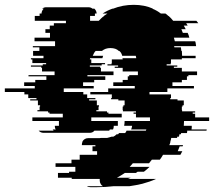

<svg xmlns="http://www.w3.org/2000/svg" viewBox="-119 -550 886 795"><path d="M643 -49V-48Q643 -44 642.5 -39Q642 -34 642 -29H675Q675 -25 675 -21.5Q675 -18 674 -14H737Q736 -12 736 -9H656Q656 -7 656 -4Q656 -1 655 1H631Q630 3 630 6H624Q623 8 623 11Q623 14 622 16H615Q615 19 614 21H590Q589 25 588.5 28.5Q588 32 586 36H587Q586 40 585 43.5Q584 47 582 51H639L637 56H625Q622 65 617 76H636L628 91H556Q553 96 550 101Q547 106 543 111H510L498 126H431L418 141H500Q489 152 477 161H451Q450 162 448 163Q446 164 444 166H398Q391 171 382.5 176Q374 181 365 186H422L411 191H527Q514 197 499.5 202Q485 207 470 211Q457 214 444 216.5Q431 219 417 221H351Q335 223 318 224Q301 225 284 225H255Q246 225 241 221H307Q304 219 301.5 216.5Q299 214 297 211H298Q294 206 294 198V191H178V186H121V166H167V161H193V141H111V126H177V111H211V91H283V76H264V56H276V51H220V49Q220 42 223 36H222Q231 22 246 22H285Q289 22 293 22Q297 22 300 21H325Q330 20 334.5 18.5Q339 17 343 16H350Q357 13 364 6H370Q373 3 374 1H399Q401 -1 402.5 -3.5Q404 -6 405 -9H485Q485 -10 487 -14H424Q427 -20 428 -29H395Q396 -34 396.5 -39Q397 -44 397 -49H502V-64H444V-79H434V-84H444V-89H390V-94H389V-109H392V-114H397V-134H371V-139H341V-144H344V-159H255V-169H329V-184H439V-194H350V-209H389V-219H410V-234H416V-239H452V-254H389V-269H356V-274H370V-279H326V-284H343V-289H344V-304H389Q389 -306 388.5 -307Q388 -308 388 -309H445Q445 -313 443 -319H387Q384 -332 375 -339H373Q361 -351 338 -351Q317 -351 303 -339H277Q270 -332 265 -319H308L305 -309H254Q254 -306 253 -304H259V-289H316V-284H302V-279H253V-274H296V-269H299V-254H351V-239H243V-234H317V-219H271V-209H225V-194H269V-184H145V-169H226V-159H242V-144H276V-139H250V-134H282V-114H291V-109H289V-94H280V-89H324V-84H330V-79H385V-64H259V-49H369V-29H352V-27Q352 -20 349 -14H336L333 -9H272Q265 0 252 0H62Q49 0 41 -9H103Q100 -12 99 -14H112Q108 -19 108 -27V-29H125V-49H15V-64H141V-79H86V-84H80V-89H36V-94H45V-109H47V-114H38V-134H6V-139H32V-144H-2V-159H-18V-169H-99V-184H25V-194H-19V-209H27V-219H73V-234H-1V-239H107V-254H55V-269H52V-274H9V-279H58V-284H72V-289H15V-304H9V-309H61V-319H18V-339H44V-354H17V-359H109V-379H24V-394H88V-414H69V-429H87V-444H104V-454H154V-464H25V-484H45V-494H53Q53 -505 62 -514H55Q63 -520 72 -520H247Q257 -520 264 -514H272Q281 -505 281 -494H274V-484H254V-464H290Q295 -469 300.5 -474.5Q306 -480 312 -484H311L326 -494H306Q315 -500 325 -505Q335 -510 346 -514H349Q369 -522 390.5 -526Q412 -530 435 -530Q479 -530 515 -514H512Q530 -507 547 -494H566Q569 -492 572 -489.5Q575 -487 578 -484H579Q584 -480 589 -474.5Q594 -469 598 -464H694Q696 -462 698 -459Q700 -456 702 -454H652L658 -444H642L650 -429H632L638 -414H658Q660 -410 662 -404.5Q664 -399 665 -394H601Q602 -390 603 -386.5Q604 -383 605 -379H689Q691 -375 691.5 -369.5Q692 -364 693 -359H602Q602 -358 602.5 -357Q603 -356 603 -354H630Q631 -350 631 -346.5Q631 -343 632 -339H634Q634 -335 634.5 -329.5Q635 -324 635 -319H691V-309H634V-304H589V-289H588V-284H571V-279H615V-274H601V-269H634V-254H697V-239H661V-234H655V-219H634V-209H595V-194H684V-184H574V-169H500V-159H589V-144H586V-139H616V-134H642V-114H637V-109H634V-94H635V-89H689V-84H679V-79H689V-64H747V-49Z"/></svg>

Font: Rubik Glitch
Style: Regular
Weight: 400
Designer: Hubert and Fischer, NaN
Foundry: Hubert and Fischer, NaN
Version: Version 2.200